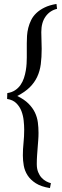

<svg xmlns="http://www.w3.org/2000/svg" viewBox="-20 -753 317 976"><path d="M270 -708Q233.9 -699.7 211.9 -669.2Q189.9 -638.7 189.9 -589.8Q189.9 -568.8 190.9 -547.6Q191.9 -526.4 191.9 -504.9Q191.9 -461.9 187.3 -426.5Q182.6 -391.1 168.9 -362.1Q155.3 -333 131.1 -309.1Q106.9 -285.2 67.9 -265.1Q103.5 -247.6 124.8 -226.3Q146 -205.1 157.5 -181.2Q168.9 -157.2 172.4 -131.1Q175.8 -105 175.8 -77.1Q175.8 -58.1 174.3 -39.6Q172.9 -21 171.4 -2Q169.9 17.1 168.5 37.4Q167 57.6 167 81.1Q167 104.5 173.8 121.6Q180.7 138.7 191.2 150.1Q201.7 161.6 214.4 168.5Q227.1 175.3 238.8 178.2L233.9 203.1Q189 195.8 161.9 178.5Q134.8 161.1 120.1 138.2Q105.5 115.2 100.8 88.9Q96.2 62.5 96.2 37.1Q96.2 4.9 99.6 -27.1Q103 -59.1 103 -94.2Q103 -114.7 100.3 -140.1Q97.7 -165.5 88.9 -188.5Q80.1 -211.4 62.7 -228.5Q45.4 -245.6 16.1 -250L17.1 -279.8Q40 -283.2 56.6 -294.2Q73.2 -305.2 84.2 -321Q95.2 -336.9 101.6 -356Q107.9 -375 111.1 -394Q114.3 -413.1 115.2 -430.2Q116.2 -447.3 116.2 -460V-533.2Q116.2 -551.3 117.4 -571.3Q118.7 -591.3 123.8 -611.6Q128.9 -631.8 138.4 -651.1Q147.9 -670.4 164.8 -686.5Q181.6 -702.6 206.5 -714.8Q231.4 -727.1 267.1 -732.9Z"/></svg>

Font: Simonetta
Style: Regular
Weight: 400
Designer: Gayaneh Bagdasaryan
Foundry: BrownFox
Version: Version 1.001